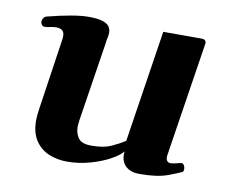

<svg xmlns="http://www.w3.org/2000/svg" viewBox="-62 -571 809 663"><g transform="rotate(10 342.5 -239.5)"><path d="M210.9 13.7Q177.2 13.7 147.7 1.7Q118.2 -10.3 99.9 -37.4Q81.5 -64.5 81.5 -108.9Q81.5 -126 85.4 -150.4L122.6 -401.4Q123 -404.8 123 -410.2Q123 -426.3 114.5 -431.4Q106 -436.5 94.2 -436.5Q84 -436.5 72.8 -433.8Q61.5 -431.2 54.7 -431.2Q43 -431.2 40.5 -445.3Q39.6 -450.7 43.2 -457.8Q46.9 -464.8 54.7 -467.3Q149.9 -491.7 198.2 -491.7Q231.4 -491.7 248.5 -485.8Q265.6 -480 271.5 -470.5Q277.3 -460.9 277.3 -450.2Q277.3 -440.9 275.1 -431.9Q272.9 -422.9 272.5 -416L228.5 -133.3Q228 -127.9 227.3 -122.1Q226.6 -116.2 226.6 -110.8Q226.6 -88.9 238.3 -72Q250 -55.2 284.2 -55.2Q326.7 -55.2 352.8 -66.9Q378.9 -78.6 400.4 -92.3L460.9 -485.4H595.2Q611.3 -485.4 611.3 -471.7L548.8 -68.8Q546.9 -55.2 551.5 -49.1Q556.2 -43 562.5 -43Q569.3 -43 578.9 -44.9Q588.4 -46.9 597.7 -49.3Q606 -51.8 610.1 -45.2Q614.3 -38.6 614.3 -31.2Q614.3 -27.8 613.5 -24.7Q612.8 -21.5 610.4 -20.5Q601.1 -15.6 564.2 -1.7Q527.3 12.2 465.8 12.2Q442.9 12.2 428.2 4.4Q413.6 -3.4 407 -16.1Q400.4 -28.8 400.4 -43.5Q400.4 -46.4 400.6 -49.6Q400.9 -52.7 401.4 -55.7Q388.7 -40 358.9 -23.9Q329.1 -7.8 290.3 2.9Q251.5 13.7 210.9 13.7Z"/></g></svg>

Font: Gelasio
Style: Italic
Weight: 400
Italic angle: -8.5°
Designer: Eben Sorkin
Foundry: Eben Sorkin
Version: Version 1.008